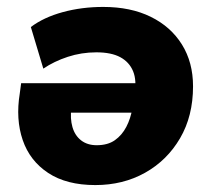

<svg xmlns="http://www.w3.org/2000/svg" viewBox="-20 -523 614 554"><path d="M255 11Q172 11 119 -24Q66 -59 45.5 -119Q25 -179 37 -253L41 -283H392L380 -198H168L186 -211Q182 -181 189 -156.5Q196 -132 214 -118Q232 -104 259 -104Q291 -104 311.5 -118.5Q332 -133 344.5 -157Q357 -181 362 -211L368 -250Q375 -291 364 -317.5Q353 -344 327 -358Q301 -372 258 -372Q215 -372 175.5 -359Q136 -346 105 -325L69 -445Q106 -473 161 -488Q216 -503 278 -503Q357 -503 415 -474.5Q473 -446 505 -394.5Q537 -343 537 -274Q537 -188 499.5 -124Q462 -60 398.5 -24.5Q335 11 255 11Z"/></svg>

Font: Nunito Sans 12pt Black
Style: Italic
Weight: 900
Italic angle: -9°
Designer: Vernon Adams
Foundry: Vernon Adams
Version: Version 3.101;gftools[0.9.27]